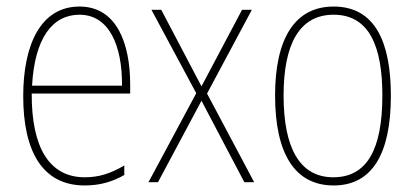

<svg xmlns="http://www.w3.org/2000/svg" viewBox="-20 -557 1266 587"><path d="M223 -537C106 -537 51 -423 51 -263C51 -97 108 10 239 10C287 10 325 -2 360 -22V-51C317 -26 282 -15 239 -15C131 -15 76 -106 77 -271H378V-298C378 -424 337 -537 223 -537ZM223 -512C314 -512 354 -417 353 -295H78C86 -440 140 -512 223 -512Z M580 -272 434 0H463L596 -249L727 0H757L613 -271L750 -527H720L596 -293L473 -527H443Z M1175 -264C1175 -428 1127 -537 1000 -537C882 -537 821 -440 821 -265C821 -88 881 10 1000 10C1118 10 1175 -87 1175 -264ZM847 -265C847 -423 896 -512 1000 -512C1110 -512 1149 -413 1149 -265C1149 -102 1103 -15 999 -15C895 -15 847 -107 847 -265Z"/></svg>

Font: Noto Sans Condensed Thin
Style: Regular
Weight: 100
Width: 3
Designer: Monotype Design Team
Foundry: Monotype Imaging Inc.
Version: Version 2.013